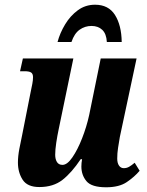

<svg xmlns="http://www.w3.org/2000/svg" viewBox="-20 -784 623 814"><path d="M430 10Q368 10 346.5 -16Q325 -42 325 -78Q325 -93 328 -109H322Q284 -52 245 -21.5Q206 9 147 9Q96 9 76 -22Q56 -53 56 -95Q56 -121 62 -153Q68 -185 74 -212L109 -389Q114 -413 117 -428.5Q120 -444 120 -457Q120 -471 112 -476.5Q104 -482 84 -482H65L77 -536H291L229 -237Q223 -209 218.5 -179Q214 -149 214 -128Q214 -109 221.5 -97Q229 -85 245 -85Q265 -85 287 -117Q309 -149 328 -197.5Q347 -246 358 -296L407 -536H559L488 -203Q484 -180 480.5 -157Q477 -134 477 -112Q477 -93 484.5 -82Q492 -71 505 -71Q517 -71 527.5 -77Q538 -83 551 -94L572 -60Q550 -34 517.5 -12Q485 10 430 10ZM224 -606Q234 -644 256 -680.5Q278 -717 310 -740.5Q342 -764 383 -764Q440 -764 467.5 -720.5Q495 -677 496 -606H433Q431 -641 413.5 -657.5Q396 -674 368 -674Q340 -674 317.5 -658Q295 -642 283 -606Z"/></svg>

Font: Noto Serif ExtraCondensed ExtraBold
Style: Italic
Weight: 800
Width: 2
Italic angle: -12°
Designer: Monotype Design Team
Foundry: Monotype Imaging Inc.
Version: Version 2.013